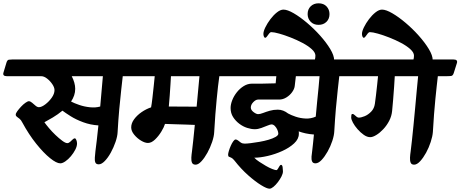

<svg xmlns="http://www.w3.org/2000/svg" viewBox="-75 -971 2780 1159"><path d="M-54 -533 -36 -593Q-31 -609 -22 -610.5Q-13 -612 0 -612H759Q787 -612 780 -590L761 -530Q756 -514 745 -512.5Q734 -511 712 -511H666Q663 -483 657 -431Q651 -379 645 -312.5Q639 -246 635 -174Q634 -148 622.5 -114.5Q611 -81 594 -50Q577 -19 557.5 1Q538 21 521 21Q505 21 500.5 9.5Q496 -2 497.5 -20Q499 -38 501 -58Q504 -81 509 -122.5Q514 -164 519 -214Q471 -217 427.5 -233Q384 -249 351.5 -269.5Q319 -290 302 -303Q274 -280 244 -262Q214 -244 193 -233Q202 -220 220 -198.5Q238 -177 259.5 -156.5Q281 -136 300.5 -121.5Q320 -107 331 -107Q340 -107 348 -114.5Q356 -122 363.5 -129Q371 -136 376 -136Q382 -136 386 -125.5Q390 -115 390 -105Q390 -88 379.5 -67.5Q369 -47 353 -28Q337 -9 319.5 3Q302 15 289 15Q266 15 227 -16.5Q188 -48 143.5 -103.5Q99 -159 60 -231Q52 -247 43 -254Q34 -261 27 -266Q20 -271 20 -279Q20 -287 29.5 -300Q39 -313 52 -327Q65 -341 78.5 -350.5Q92 -360 99 -360Q108 -360 118.5 -351Q129 -342 139.5 -333Q150 -324 160 -324Q176 -324 198.5 -341Q221 -358 237.5 -381.5Q254 -405 254 -427Q254 -443 241 -462.5Q228 -482 209.5 -496.5Q191 -511 174 -511H-33Q-61 -511 -54 -533ZM354 -358Q373 -348 403.5 -337.5Q434 -327 468 -323.5Q502 -320 530 -328L546 -511H358Q368 -492 373.5 -472.5Q379 -453 379 -435Q379 -414 372.5 -395Q366 -376 354 -358Z M650 -533 668 -593Q673 -609 683 -610.5Q693 -612 712 -612H1341Q1369 -612 1362 -590L1343 -530Q1338 -514 1327 -512.5Q1316 -511 1294 -511H1249Q1245 -484 1241 -449Q1237 -414 1233 -372Q1229 -330 1225 -280.5Q1221 -231 1218 -174Q1217 -148 1205.5 -114Q1194 -80 1177 -49Q1160 -18 1141 2.5Q1122 23 1106 23Q1089 23 1084 11Q1079 -1 1080 -19.5Q1081 -38 1084 -58Q1087 -82 1091.5 -123.5Q1096 -165 1101 -217Q1080 -218 1047.5 -219Q1015 -220 981.5 -221Q948 -222 921 -223Q915 -203 898.5 -176Q882 -149 860.5 -128.5Q839 -108 818 -108Q800 -108 776.5 -122Q753 -136 735 -158Q717 -180 717 -202Q717 -227 734.5 -251Q752 -275 779.5 -294Q807 -313 837 -323Q841 -343 845 -379Q849 -415 853 -452Q857 -489 859 -511H671Q643 -511 650 -533ZM944 -328Q985 -328 1032 -327.5Q1079 -327 1112 -327L1129 -511H957Q956 -493 954 -461Q952 -429 949.5 -393.5Q947 -358 944 -328Z M1226 -533 1245 -593Q1250 -610 1260.5 -611Q1271 -612 1294 -612H2068Q2096 -612 2089 -590L2069 -530Q2064 -514 2053.5 -512.5Q2043 -511 2020 -511H1973Q1970 -482 1964 -430.5Q1958 -379 1952.5 -314.5Q1947 -250 1943 -180Q1942 -154 1931 -120.5Q1920 -87 1902.5 -56Q1885 -25 1866 -5Q1847 15 1829 15Q1814 15 1809 3.5Q1804 -8 1805.5 -26Q1807 -44 1810 -64Q1812 -80 1814.5 -104.5Q1817 -129 1820 -159Q1792 -161 1769.5 -166Q1747 -171 1728 -178Q1729 -175 1729 -171Q1729 -167 1729 -163Q1729 -132 1700.5 -105.5Q1672 -79 1629 -59.5Q1586 -40 1540.5 -29.5Q1495 -19 1460 -19Q1471 -7 1490 5.5Q1509 18 1529.5 30Q1550 42 1568 49Q1586 56 1593 56Q1598 56 1602.5 48Q1607 40 1612 32Q1617 24 1621 24Q1629 24 1631 38Q1633 52 1633 63Q1633 77 1624 94.5Q1615 112 1602 129Q1589 146 1575.5 157Q1562 168 1552 168Q1536 168 1501 146.5Q1466 125 1423 87Q1380 49 1341 -1Q1330 -15 1321 -19Q1312 -23 1307 -25Q1302 -27 1302 -37Q1302 -45 1306.5 -60Q1311 -75 1318 -91Q1325 -107 1333 -118Q1341 -129 1347 -129Q1355 -129 1362 -123Q1369 -117 1378.5 -110.5Q1388 -104 1402 -104Q1415 -104 1439.5 -107Q1464 -110 1492.5 -115Q1521 -120 1546.5 -127.5Q1572 -135 1588.5 -144.5Q1605 -154 1605 -164Q1605 -174 1599.5 -187Q1594 -200 1584.5 -210Q1575 -220 1564 -220Q1557 -220 1540 -213Q1523 -206 1502.5 -198.5Q1482 -191 1463 -191Q1442 -191 1417 -199Q1392 -207 1369.5 -224Q1347 -241 1332 -264.5Q1317 -288 1317 -319Q1317 -341 1327 -366.5Q1337 -392 1355 -414.5Q1373 -437 1396.5 -451.5Q1420 -466 1446 -466Q1469 -466 1505 -466Q1541 -466 1589 -468L1593 -511H1247Q1219 -511 1226 -533ZM1439 -322Q1439 -307 1455.5 -294.5Q1472 -282 1483 -282Q1495 -282 1513 -289Q1531 -296 1553.5 -302.5Q1576 -309 1602 -309Q1619 -309 1634.5 -303Q1650 -297 1664 -286Q1682 -276 1710 -266.5Q1738 -257 1770 -255.5Q1802 -254 1831 -267Q1835 -313 1839.5 -358Q1844 -403 1848 -442.5Q1852 -482 1854 -511H1711L1704 -451Q1702 -434 1688.5 -415Q1675 -396 1654 -383Q1633 -370 1610 -370Q1598 -370 1573.5 -370Q1549 -370 1524 -370Q1499 -370 1483 -370Q1469 -370 1454 -354.5Q1439 -339 1439 -322Z M1782 -886Q1782 -915 1800.5 -933Q1819 -951 1848 -951Q1879 -951 1896.5 -932Q1914 -913 1914 -886Q1914 -857 1895.5 -839Q1877 -821 1848 -821Q1818 -821 1800 -840Q1782 -859 1782 -886ZM1825 -608Q1827 -614 1828 -621.5Q1829 -629 1829 -635Q1829 -654 1807 -674Q1785 -694 1751 -712Q1717 -730 1680 -744.5Q1643 -759 1611 -768Q1579 -777 1563 -777Q1556 -777 1549.5 -768.5Q1543 -760 1537 -751.5Q1531 -743 1526 -743Q1521 -743 1518 -750.5Q1515 -758 1515 -766Q1515 -782 1527 -806.5Q1539 -831 1557.5 -855.5Q1576 -880 1597 -896.5Q1618 -913 1636 -913Q1660 -913 1698 -891Q1736 -869 1778.5 -833Q1821 -797 1858 -755.5Q1895 -714 1918.5 -675Q1942 -636 1942 -608Z M1965 -533 1983 -593Q1988 -609 1997.5 -610.5Q2007 -612 2020 -612H2662Q2690 -612 2683 -590L2664 -530Q2659 -514 2648.5 -512.5Q2638 -511 2615 -511H2568Q2565 -484 2561 -449Q2557 -414 2553 -372Q2549 -330 2545 -280.5Q2541 -231 2538 -174Q2536 -148 2525 -114Q2514 -80 2497 -49Q2480 -18 2461 2.5Q2442 23 2425 23Q2409 23 2404 11Q2399 -1 2400 -19.5Q2401 -38 2404 -58Q2407 -81 2411.5 -122Q2416 -163 2421 -214Q2426 -265 2431 -319Q2436 -373 2440.5 -423Q2445 -473 2449 -511H2308Q2307 -486 2304 -446.5Q2301 -407 2298 -367.5Q2295 -328 2292 -301Q2289 -270 2274.5 -242Q2260 -214 2239 -191.5Q2218 -169 2196.5 -156Q2175 -143 2160 -143Q2141 -143 2121 -157Q2101 -171 2083.5 -191Q2066 -211 2055.5 -230.5Q2045 -250 2045 -262Q2045 -269 2046 -276Q2047 -283 2053 -283Q2060 -283 2071 -272Q2082 -261 2091 -261Q2105 -261 2126 -269.5Q2147 -278 2165.5 -297Q2184 -316 2188 -345Q2191 -364 2194.5 -395Q2198 -426 2201.5 -457.5Q2205 -489 2207 -511H1986Q1958 -511 1965 -533Z M2420 -608Q2422 -614 2423 -621.5Q2424 -629 2424 -635Q2424 -654 2402 -674Q2380 -694 2346 -712Q2312 -730 2275 -744.5Q2238 -759 2206 -768Q2174 -777 2158 -777Q2151 -777 2144.5 -768.5Q2138 -760 2132 -751.5Q2126 -743 2121 -743Q2116 -743 2113 -750.5Q2110 -758 2110 -766Q2110 -782 2122 -806.5Q2134 -831 2152.5 -855.5Q2171 -880 2192 -896.5Q2213 -913 2231 -913Q2255 -913 2293 -891Q2331 -869 2373.5 -833Q2416 -797 2453 -755.5Q2490 -714 2513.5 -675Q2537 -636 2537 -608Z"/></svg>

Font: Alkatra Medium
Style: Regular
Weight: 500
Designer: Suman Bhandary
Version: Version 1.100;gftools[0.9.22]